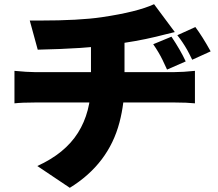

<svg xmlns="http://www.w3.org/2000/svg" viewBox="-20 -817 1040 916"><path d="M866 -524 777 -485 755 -532Q738 -567 711 -606L798 -642Q841 -578 866 -524ZM985 -572 897 -532Q882 -563 873 -579Q852 -616 826 -649L912 -688Q945 -644 985 -572ZM170 -719Q358 -719 466 -735Q635 -760 715 -797L814 -664L761 -651L725 -642Q675 -630 624 -621Q573 -612 514 -603Q388 -585 160 -580L122 -719ZM414 -419V-614L574 -631V-470V-435V-422Q574 -325 550 -233Q498 -35 313 79L158 -25Q290 -85 352 -183.5Q414 -282 414 -419ZM144 -473H411H540H661H758H813Q853 -473 910 -479V-324Q871 -328 816 -328H543H413H292H196H145Q85 -328 49 -324V-479Q111 -473 144 -473Z"/></svg>

Font: Merged Yaku Han JP Black
Style: Regular
Weight: 900
Designer: Ryoko NISHIZUKA 西塚涼子 (kana, bopomofo & ideographs); Paul D. Hunt (Latin, Greek & Cyrillic); Sandoll Communications 산돌커뮤니
Foundry: Adobe
Version: Version 2.004